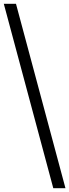

<svg xmlns="http://www.w3.org/2000/svg" viewBox="-34 -854 364 1009"><path d="M310 135H246L-14 -834H50Z"/></svg>

Font: Baskervville
Style: Bold
Weight: 700
Version: Version 1.100